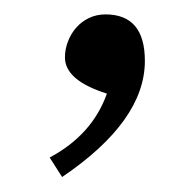

<svg xmlns="http://www.w3.org/2000/svg" viewBox="-20 -198 269 264"><path d="M179.2 -114.3Q179.2 -31.7 65.4 45.4L48.3 18.6Q106.9 -12.7 127 -69.3Q69.3 -87.4 69.3 -119.1Q69.3 -130.4 73.5 -141.1Q77.6 -151.9 85 -160.2Q92.3 -168.5 102.5 -173.3Q112.8 -178.2 125 -178.2Q179.2 -178.2 179.2 -114.3Z"/></svg>

Font: XB Khoramshahr
Style: Italic
Weight: 400
Italic angle: -12°
Designer: Behnam
Foundry: Irmug
Version: Version 8.005 2009